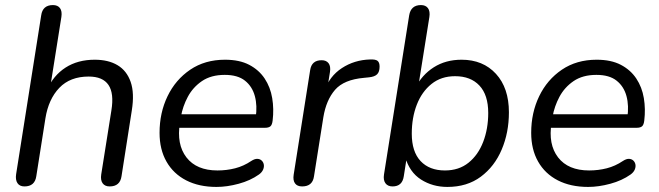

<svg xmlns="http://www.w3.org/2000/svg" viewBox="-20 -732 2613 761"><path d="M76.9 6.9Q57.9 6.9 49.2 -6.1Q40.5 -19.2 43.9 -41.6L143.3 -671.2Q149.1 -711.9 189.9 -711.9Q208.8 -711.9 217.8 -699.8Q226.7 -687.7 223.3 -664.9L177.5 -376.2H166.5Q191.5 -432.9 239.8 -464.1Q288.2 -495.3 355.4 -495.3Q409.4 -495.3 445.9 -473.6Q482.4 -451.8 497.9 -407.4Q513.4 -362.9 502.4 -294.1L461.7 -33.8Q455.9 6.9 414.6 6.9Q395.7 6.9 386.7 -5.7Q377.8 -18.3 381.2 -40.6L421.4 -293.7Q432.6 -361.9 410 -395.2Q387.5 -428.6 331.4 -428.6Q258.1 -428.6 215.2 -383.9Q172.3 -339.2 160.1 -263.5L123.9 -33.8Q118.1 6.9 76.9 6.9Z M837.9 8.9Q768.7 8.9 717.9 -17.2Q667.1 -43.4 639.8 -91.6Q612.4 -139.7 612.4 -205.6Q612.4 -285 644 -350.5Q675.6 -416.1 733.9 -455.7Q792.3 -495.3 871.8 -495.3Q929.1 -495.3 967.7 -475.1Q1006.3 -454.9 1029 -420.7Q1051.7 -386.5 1058.9 -343.1Q1066.1 -299.7 1060.6 -254.3Q1058.6 -237 1051.7 -231.3Q1044.8 -225.5 1030.4 -225.5H674.8L682.7 -279H1011.4L993.4 -265.6Q1000.4 -313 990.1 -351.1Q979.8 -389.3 951 -412.2Q922.3 -435.2 870.8 -435.2Q816.7 -435.2 780.6 -410.7Q744.6 -386.2 724.4 -348.3Q704.2 -310.5 697.1 -269.2L693.2 -245.1Q679.1 -159.9 719 -108.1Q759 -56.4 842 -56.4Q878.4 -56.4 912 -65Q945.6 -73.6 975.8 -93.9Q989.5 -102.8 1000 -102.4Q1010.6 -101.9 1017.2 -95.6Q1023.9 -89.3 1025.6 -79.8Q1027.3 -70.2 1022.7 -59.4Q1018 -48.7 1006.3 -40.3Q972.3 -16.2 926.2 -3.7Q880 8.9 837.9 8.9Z M1177.4 6.9Q1158 6.9 1149.3 -5.2Q1140.5 -17.3 1144 -39.7L1209.3 -454Q1215.1 -493.3 1254.9 -493.3Q1273.3 -493.3 1282.3 -481.4Q1291.3 -469.5 1287.9 -447.1L1275.7 -370.5H1265.2Q1285.7 -430 1335.2 -462.2Q1384.6 -494.5 1446.6 -496.3Q1468.7 -497.3 1476.6 -490.7Q1484.5 -484.2 1484.5 -468.1Q1484.5 -447.3 1474.8 -437.6Q1465.1 -427.9 1442.7 -425.5L1422.7 -423.5Q1343 -416.5 1307.9 -375.9Q1272.8 -335.2 1261.7 -267.8L1224.4 -32.4Q1218.6 6.9 1177.4 6.9Z M1753.2 8.9Q1694.6 8.9 1648.7 -20.4Q1602.8 -49.8 1585.8 -110.3L1594.3 -122L1580.5 -33.8Q1574.7 6.9 1535.9 6.9Q1516.9 6.9 1507.7 -5.7Q1498.5 -18.3 1502 -40.6L1601.8 -671.2Q1608.6 -711.9 1648.4 -711.9Q1667.3 -711.9 1676.3 -699.6Q1685.3 -687.2 1681.8 -664.4L1637 -383.2H1625.9Q1652.4 -435.5 1699.5 -465.4Q1746.7 -495.3 1809.4 -495.3Q1894.5 -495.3 1945.8 -439.3Q1997.1 -383.3 1997.1 -286.9Q1997.1 -206.6 1968.6 -139.4Q1940.2 -72.1 1885.7 -31.6Q1831.3 8.9 1753.2 8.9ZM1743.5 -56.4Q1799 -56.4 1837.1 -87.1Q1875.3 -117.9 1895.2 -169.8Q1915.1 -221.7 1915.1 -284.1Q1915.1 -355.8 1880.2 -392.9Q1845.4 -430 1783.7 -430Q1728.6 -430 1690.3 -399.2Q1651.9 -368.4 1632 -317Q1612.1 -265.7 1612.1 -202.2Q1612.1 -131 1646.9 -93.7Q1681.8 -56.4 1743.5 -56.4Z M2310.9 8.9Q2241.7 8.9 2190.9 -17.2Q2140.1 -43.4 2112.8 -91.6Q2085.4 -139.7 2085.4 -205.6Q2085.4 -285 2117 -350.5Q2148.6 -416.1 2206.9 -455.7Q2265.3 -495.3 2344.8 -495.3Q2402.1 -495.3 2440.7 -475.1Q2479.3 -454.9 2502 -420.7Q2524.7 -386.5 2531.9 -343.1Q2539.1 -299.7 2533.6 -254.3Q2531.6 -237 2524.7 -231.3Q2517.8 -225.5 2503.4 -225.5H2147.8L2155.7 -279H2484.4L2466.4 -265.6Q2473.4 -313 2463.1 -351.1Q2452.8 -389.3 2424 -412.2Q2395.3 -435.2 2343.8 -435.2Q2289.7 -435.2 2253.6 -410.7Q2217.6 -386.2 2197.4 -348.3Q2177.2 -310.5 2170.1 -269.2L2166.2 -245.1Q2152.1 -159.9 2192 -108.1Q2232 -56.4 2315 -56.4Q2351.4 -56.4 2385 -65Q2418.6 -73.6 2448.8 -93.9Q2462.5 -102.8 2473 -102.4Q2483.6 -101.9 2490.2 -95.6Q2496.9 -89.3 2498.6 -79.8Q2500.3 -70.2 2495.7 -59.4Q2491 -48.7 2479.3 -40.3Q2445.3 -16.2 2399.2 -3.7Q2353 8.9 2310.9 8.9Z"/></svg>

Font: Nunito Variable Extra Light
Style: Italic
Weight: 200
Italic angle: -9°
Designer: Vernon Adams
Foundry: Vernon Adams
Version: Version 3.602